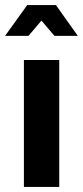

<svg xmlns="http://www.w3.org/2000/svg" viewBox="-26 -735 326 755"><path d="M207 -499V0H68V-499ZM194 -715 280 -594H188L137 -654L86 -594H-6L81 -715Z"/></svg>

Font: XXII Aven Bold
Style: Regular
Weight: 700
Designer: Lecter Johnson
Foundry: Doubletwo Studios
Version: Version 1.001